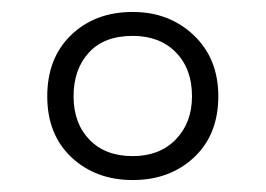

<svg xmlns="http://www.w3.org/2000/svg" viewBox="-20 -744 444 321"><path d="M202 -443Q140 -443 99.5 -481Q59 -519 59 -583Q59 -647 99 -685.5Q139 -724 202 -724Q263 -724 304 -685Q345 -646 345 -583Q345 -519 304.5 -481Q264 -443 202 -443ZM202 -483Q247 -483 274 -511Q301 -539 301 -583Q301 -629 274 -656.5Q247 -684 202 -684Q154 -684 128.5 -656Q103 -628 103 -583Q103 -538 129.5 -510.5Q156 -483 202 -483Z"/></svg>

Font: Noto Sans Kannada SemiCondensed Light
Style: Regular
Weight: 300
Width: 4
Designer: Jelle Bosma - Monotype Design Team
Foundry: Monotype Imaging Inc.
Version: Version 2.005; ttfautohint (v1.8.4.7-5d5b)